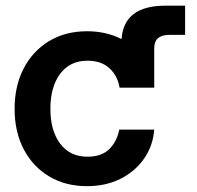

<svg xmlns="http://www.w3.org/2000/svg" viewBox="-20 -636 686 668"><path d="M282.7 11.7Q207.5 11.7 150.6 -22.5Q93.8 -56.6 62.3 -117.2Q30.8 -177.7 30.8 -257.3Q30.8 -336.9 62.3 -397.7Q93.8 -458.5 150.6 -492.9Q207.5 -527.3 282.7 -527.3Q349.6 -527.3 402.8 -500Q411.1 -616.2 554.7 -616.2H624V-514.6H568.8Q516.6 -514.6 516.6 -468.3V-331.1H396Q389.2 -372.6 360.6 -398.7Q332 -424.8 284.2 -424.8Q223.6 -424.8 189.5 -379.4Q155.3 -334 155.3 -257.3Q155.3 -181.2 189.5 -136Q223.6 -90.8 284.2 -90.8Q332.5 -90.8 359.4 -116.5Q386.2 -142.1 395 -185.1H516.6Q512.2 -128.4 481.2 -84Q450.2 -39.6 399.2 -13.9Q348.1 11.7 282.7 11.7Z"/></svg>

Font: Inter Display SemiBold
Style: Regular
Weight: 600
Designer: Rasmus Andersson
Foundry: rsms
Version: Version 4.001;git-9221beed3